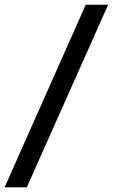

<svg xmlns="http://www.w3.org/2000/svg" viewBox="-75 -756 484 824"><path d="M-55.2 47.9 293 -735.8H389.2L40 47.9Z"/></svg>

Font: Archivo Expanded SemiBold
Style: Italic
Weight: 600
Width: 7
Italic angle: -10°
Designer: Hector Gatti
Foundry: Omnibus-Type
Version: Version 2.001